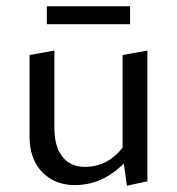

<svg xmlns="http://www.w3.org/2000/svg" viewBox="-20 -584 564 611"><path d="M394 -564V-507H129V-564ZM370 -409 449 -423V-7L384 7L374 -64Q306 5 218 5Q154 5 114 -36.5Q74 -78 74 -150V-409L153 -423V-177Q153 -118 178.5 -85.5Q204 -53 250 -53Q322 -53 370 -114Z"/></svg>

Font: EauTestInfant Medium
Style: Regular
Weight: 500
Designer: Christian Thalmann (Catharsis Fonts)
Version: Version 0.001;PS 000.001;hotconv 1.0.88;makeotf.lib2.5.64775